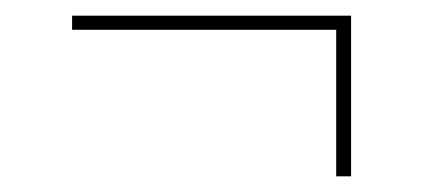

<svg xmlns="http://www.w3.org/2000/svg" viewBox="-20 -369 540 245"><path d="M428 -144H409V-331H72V-349H428Z"/></svg>

Font: Iosevka Term Curly Thin
Style: Regular
Weight: 100
Designer: Belleve Invis
Foundry: Belleve Invis
Version: Version 32.3.0